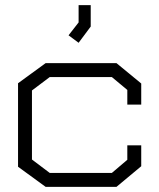

<svg xmlns="http://www.w3.org/2000/svg" viewBox="-20 -723 618 745"><path d="M432 2H157L50 -76V-400L157 -478H432L528 -399V-317H474V-374L414 -424H173L104 -372V-104L173 -52H414L474 -103V-159H528V-78ZM246 -586 285 -636V-703H332V-620L285 -557Z"/></svg>

Font: Turret Road
Style: Regular
Weight: 400
Designer: Noponies
Foundry: Noponies
Version: Version 1.001; ttfautohint (v1.8)